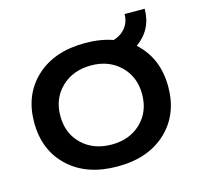

<svg xmlns="http://www.w3.org/2000/svg" viewBox="-93 -710 840 812"><g transform="rotate(-15 327.0 -303.5)"><path d="M535 -468Q619 -392 619 -267Q619 -145 539.5 -70.5Q460 4 326 4Q191 4 111.5 -70.5Q32 -145 32 -267Q32 -388 111.5 -462Q191 -536 326 -536Q394 -536 447 -517Q481 -527 500.5 -552Q520 -577 520 -611H608Q608 -520 535 -468ZM326 -92Q404 -92 454 -140Q504 -188 504 -265Q504 -341 454 -389.5Q404 -438 326 -438Q247 -438 196.5 -389.5Q146 -341 146 -265Q146 -188 196 -140Q246 -92 326 -92Z"/></g></svg>

Font: Steamflix Grotesk
Style: Regular
Weight: 400
Designer: Julieta Ulanovsky
Foundry: Julieta Ulanovsky
Version: Version 4.000;PS 004.000;hotconv 1.0.88;makeotf.lib2.5.64775